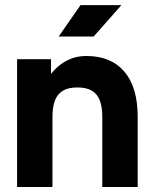

<svg xmlns="http://www.w3.org/2000/svg" viewBox="-20 -743 615 763"><path d="M386.5 0H527.1V-279.3Q527.1 -396.5 474.1 -458.5Q421.1 -520.5 323.4 -520.5Q289.4 -520.5 262.5 -509.8Q235.6 -499 216 -482.9Q196.3 -466.7 182.6 -449.2V-507.8H47.9V0H188.5V-279.3Q188.5 -316.9 198 -342.8Q207.5 -368.7 229.2 -382.1Q250.9 -395.5 287.5 -395.5Q324.1 -395.5 345.8 -382.1Q367.5 -368.7 377 -342.8Q386.5 -316.9 386.5 -279.3ZM352.1 -597.7 462.5 -722.7H300L213.1 -597.7Z"/></svg>

Font: Giphurs SC
Style: Regular
Weight: 400
Version: Version 0.920